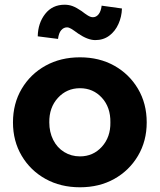

<svg xmlns="http://www.w3.org/2000/svg" viewBox="-20 -784 677 814"><path d="M319 10Q237 10 173 -25.5Q109 -61 72 -123.5Q35 -186 35 -265Q35 -345 72 -407.5Q109 -470 173 -505.5Q237 -541 319 -541Q401 -541 464.5 -505.5Q528 -470 565 -407.5Q602 -345 602 -265Q602 -186 565 -123.5Q528 -61 464.5 -25.5Q401 10 319 10ZM319 -121Q375 -121 412 -162Q449 -203 448 -265Q449 -329 412 -369.5Q375 -410 319 -410Q263 -410 225.5 -369Q188 -328 189 -265Q189 -224 205.5 -191Q222 -158 252 -139.5Q282 -121 319 -121ZM384 -614Q352 -614 311 -642Q292 -656 282 -662Q272 -668 264 -668Q250 -668 239.5 -656Q229 -644 226 -619L140 -630Q141 -686 171.5 -725Q202 -764 254 -764Q272 -764 288 -758Q304 -752 326 -737Q340 -726 352 -718.5Q364 -711 374 -711Q388 -711 398 -723.5Q408 -736 411 -760L497 -748Q496 -713 482 -682Q468 -651 443 -632.5Q418 -614 384 -614Z"/></svg>

Font: Readex Pro bold
Style: Bold
Weight: 700
Designer: Bonnie Shaver-Troup, Thomas Jockin
Foundry: Lexend
Version: Version 1.200; ttfautohint (v1.8.3)